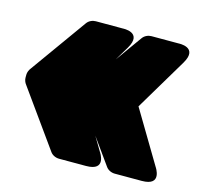

<svg xmlns="http://www.w3.org/2000/svg" viewBox="-76 -569 651 626"><g transform="rotate(15 249.5 -256.0)"><path d="M192 -256 297 -432C333 -493 265 -488 265 -488H174C163 -488 151 -483 144 -473L8 -283C4 -278 0 -269 0 -261V-251C0 -244 3 -235 8 -229L144 -39C150 -30 162 -24 174 -24H265C336 -24 297 -80 297 -80ZM380 -256 485 -432C521 -493 453 -488 453 -488H362C351 -488 339 -483 332 -473L196 -283C192 -278 188 -269 188 -261V-251C188 -244 191 -235 196 -229L332 -39C338 -30 350 -24 362 -24H453C524 -24 485 -80 485 -80Z"/></g></svg>

Font: Asimov Print
Style: E
Weight: 500
Designer: Google
Version: Version 2.000980; 2014